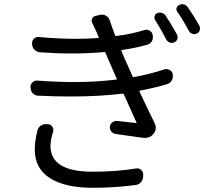

<svg xmlns="http://www.w3.org/2000/svg" viewBox="-20 -854 1040 920"><path d="M159.2 -228.5Q163.1 -243.2 175.8 -252Q188.5 -260.7 203.1 -258.8H210Q223.6 -257.8 231 -246.6Q238.3 -235.4 234.4 -222.7Q221.7 -180.7 221.7 -155.3Q221.7 -31.2 423.8 -31.2Q538.1 -31.2 632.8 -46.9Q646.5 -48.8 656.2 -40Q666 -31.2 666 -18.6V-7.8Q665 7.8 655.3 19Q645.5 30.3 630.9 32.2Q531.2 45.9 425.8 45.9Q292 45.9 219.2 -0.5Q146.5 -46.9 146.5 -137.7Q146.5 -176.8 159.2 -228.5ZM767.6 -521.5Q780.3 -525.4 792.5 -519Q804.7 -512.7 807.6 -499V-496.1Q810.5 -481.4 803.2 -468.8Q795.9 -456.1 782.2 -451.2Q723.6 -433.6 651.4 -419.9Q647.5 -418.9 648.4 -415Q695.3 -315.4 720.7 -264.6Q726.6 -252.9 726.6 -242.2Q726.6 -226.6 715.8 -212.9Q700.2 -193.4 675.8 -193.4Q671.9 -193.4 667 -193.4Q607.4 -202.1 534.2 -211.9Q521.5 -213.9 513.2 -224.1Q504.9 -234.4 506.3 -247.1Q507.8 -259.8 518.1 -267.6Q528.3 -275.4 541 -274.4Q591.8 -268.6 631.8 -264.6Q632.8 -264.6 633.8 -265.6Q634.8 -266.6 633.8 -267.6Q621.1 -294.9 573.2 -402.3Q571.3 -406.2 566.4 -405.3Q457 -391.6 318.4 -391.6Q244.1 -391.6 163.1 -395.5Q148.4 -395.5 137.7 -406.2Q127 -417 127 -431.6L126 -436.5Q126 -450.2 135.7 -459.5Q145.5 -468.8 159.2 -467.8Q252 -460.9 335.9 -460.9Q442.4 -460.9 537.1 -472.7Q541 -472.7 539.1 -476.6L505.9 -553.7L485.4 -600.6Q484.4 -605.5 479.5 -604.5Q403.3 -597.7 324.2 -597.7Q248 -597.7 170.9 -603.5Q155.3 -605.5 145 -616.2Q134.8 -627 133.8 -641.6V-645.5Q132.8 -659.2 142.6 -668.5Q152.3 -677.7 165 -676.8Q257.8 -668 341.8 -668Q398.4 -668 450.2 -671.9Q455.1 -671.9 453.1 -675.8Q451.2 -681.6 447.3 -689.9Q443.4 -698.2 442.4 -701.2Q430.7 -726.6 422.9 -742.2Q416 -752.9 421.4 -764.6Q426.8 -776.4 439.5 -778.3L460.9 -783.2Q475.6 -786.1 488.3 -778.3Q501 -770.5 505.9 -756.8Q517.6 -720.7 531.2 -685.5Q533.2 -680.7 537.1 -681.6Q609.4 -690.4 671.9 -710Q685.5 -713.9 697.3 -707Q709 -700.2 711.9 -686.5V-682.6Q714.8 -668.9 707.5 -656.2Q700.2 -643.6 685.5 -639.6Q629.9 -624 564.5 -614.3Q559.6 -614.3 561.5 -610.4L577.1 -573.2Q580.1 -567.4 586.9 -551.8Q593.8 -536.1 601.1 -520Q608.4 -503.9 615.2 -488.3Q617.2 -484.4 621.1 -484.4Q699.2 -499 767.6 -521.5ZM723.6 -757.8Q719.7 -763.7 719.7 -769.5Q719.7 -773.4 720.7 -776.4Q723.6 -787.1 733.4 -791Q744.1 -795.9 755.4 -792.5Q766.6 -789.1 773.4 -779.3Q802.7 -735.4 828.1 -688.5Q833 -677.7 829.6 -667Q826.2 -656.2 815.4 -651.4Q808.6 -648.4 802.7 -648.4Q797.9 -648.4 793 -650.4Q782.2 -654.3 776.4 -665Q751 -714.8 723.6 -757.8ZM830.1 -796.9Q825.2 -802.7 825.2 -809.6Q825.2 -812.5 826.2 -815.4Q829.1 -826.2 838.9 -830.1Q845.7 -834 852.5 -834Q856.4 -834 860.4 -833Q872.1 -830.1 878.9 -820.3Q907.2 -780.3 935.5 -730.5Q938.5 -724.6 938.5 -717.8Q938.5 -713.9 937.5 -710Q933.6 -698.2 923.8 -693.4Q917 -690.4 911.1 -690.4Q906.2 -690.4 901.4 -692.4Q890.6 -695.3 884.8 -706.1Q857.4 -757.8 830.1 -796.9Z"/></svg>

Font: Gen Jyuu GothicL Regular
Style: Regular
Weight: 400
Designer: [Source Han Sans]
Ryoko NISHIZUKA  (kana & ideographs); Paul D. Hunt (Latin, Greek & Cyrillic); Wenlong ZHANG  (bopomofo
Version: Version 1.002.20150607